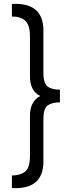

<svg xmlns="http://www.w3.org/2000/svg" viewBox="-20 -860 357 1000"><path d="M60 120H42V54Q84 54 110 34.5Q136 15 136 -49V-257Q136 -333 190 -360Q136 -385 136 -463V-671Q136 -728 112.5 -751Q89 -774 42 -774V-840H60Q206 -840 206 -701V-481Q206 -428 227 -410.5Q248 -393 292 -393V-327Q251 -327 228.5 -311Q206 -295 206 -239V-19Q206 120 60 120Z"/></svg>

Font: Tanohe Sans
Style: Regular
Weight: 400
Designer: Village Type and Design LLC & Cristiano Sobral
Foundry: Cooper Hewitt Smithsonian Design Museum
Version: Version 1.00;September 29, 2021;FontCreator 13.0.0.2655 64-b